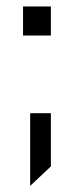

<svg xmlns="http://www.w3.org/2000/svg" viewBox="-20 -450 233 606"><path d="M52.7 -429.7H140.6V-337.9H52.7ZM75.2 -92.8H140.6V75.2L75.2 136.7Z"/></svg>

Font: Altinn-DIN
Style: Regular
Weight: 400
Designer: Charles Nix
Foundry: Altinn
Version: Version 2.00